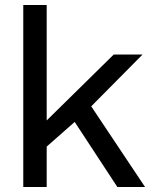

<svg xmlns="http://www.w3.org/2000/svg" viewBox="-20 -744 621 764"><path d="M72.6 0V-724H165.8V-264.7L432.5 -527H547.2L343 -320.9L557.1 0H446.9L277.2 -258.8L165.8 -160.7V0Z"/></svg>

Font: Archivo SemiBold SemiExpanded
Style: Regular
Weight: 600
Width: 6
Version: Version 2.001